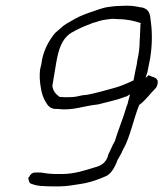

<svg xmlns="http://www.w3.org/2000/svg" viewBox="-20 -660 580 682"><path d="M122 -410C122 -404 121 -398 121 -393V-392C121 -390 122 -388 121 -383C123 -352 128 -323 140 -302C148 -289 153 -276 175 -273H185C238 -266 276 -284 328 -289C358 -297 397 -305 424 -316C427 -317 430 -317 432 -319L442 -325L435 -299C434 -292 431 -285 429 -280C419 -244 398 -193 388 -159V-158L387 -157C379 -144 373 -127 365 -112C359 -83 339 -71 318 -66C286 -56 244 -42 203 -42H178C171 -42 167 -42 157 -43C152 -43 145 -44 140 -45L126 -47C117 -48 114 -47 101 -47C93 -45 87 -40 84 -32L83 -31H82C80 -28 81 -25 81 -22H82V-21C83 -13 86 -8 94 -6H95C104 -2 121 1 136 1C147 2 157 2 167 2H191C217 2 244 -3 269 -7L285 -10C308 -15 330 -23 351 -32C373 -39 387 -63 398 -93L399 -94C408 -109 414 -121 419 -133L420 -134C441 -171 456 -242 474 -286L475 -288L477 -289C498 -305 514 -328 533 -347C540 -355 542 -368 539 -376H538C536 -385 523 -385 508 -393L497 -383L502 -399C504 -403 504 -407 505 -411L513 -451C521 -499 521 -544 516 -581C513 -609 512 -625 487 -633C485 -633 482 -634 480 -634H479C457 -639 439 -641 408 -639C392 -639 377 -637 363 -635C338 -631 317 -621 294 -614C272 -606 253 -598 234 -586C223 -580 214 -575 206 -569L176 -543C153 -516 132 -477 127 -433V-432C125 -424 123 -418 122 -410ZM167 -533V-534ZM166 -355 180 -439C188 -483 198 -518 229 -541H230C232 -542 234 -544 235 -545H236C255 -556 276 -566 301 -575C307 -578 313 -580 319 -581C340 -589 353 -590 376 -593H377C384 -593 388 -593 398 -592C431 -592 456 -586 480 -578L479 -575C478 -560 478 -545 477 -529V-528C476 -523 477 -521 476 -514C476 -496 474 -471 468 -447C467 -437 465 -425 462 -414C460 -402 457 -390 455 -378L454 -374L451 -373C432 -364 405 -352 380 -346C355 -339 319 -329 293 -324C287 -323 282 -322 275 -322C260 -319 247 -315 230 -315C220 -315 215 -314 203 -315L191 -316L190 -317C176 -328 169 -336 166 -355ZM206 -569H207ZM382 -148V-149ZM462 -414Z"/></svg>

Font: Scribbler
Style: LtIta
Weight: 300
Designer: Mew Too
Foundry: Cannot Into Space Fonts
Version: Version 1.001